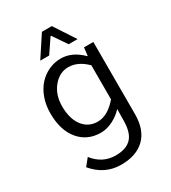

<svg xmlns="http://www.w3.org/2000/svg" viewBox="-224 -835 1048 1176"><g transform="rotate(-30 300.0 -247.0)"><path d="M168 -573.2 265.1 -721.2H335L432.1 -573.2H369.1L301.8 -671.9H297.9L231 -573.2ZM279.8 227.1Q164.1 227.1 85 132.8L125 83Q186 161.1 279.8 161.1Q352.5 161.1 389.4 123.8Q426.3 86.4 426.8 0L428.2 -81.1Q397.9 -47.9 355.5 -26.4Q313 -4.9 270 -4.9Q175.3 -4.9 117.7 -73.7Q60.1 -142.6 60.1 -262.2Q60.1 -320.8 78.1 -370.1Q96.2 -419.4 126.7 -452.4Q157.2 -485.4 197.5 -503.7Q237.8 -522 282.2 -522Q362.3 -522 431.2 -453.1H434.1L440.9 -509.8H506.8V0Q506.8 110.4 447.8 168.7Q388.7 227.1 279.8 227.1ZM288.1 -73.2Q357.4 -73.2 424.8 -150.9V-392.1Q363.8 -453.1 295.9 -453.1Q233.4 -453.1 188.7 -398.9Q144 -344.7 144 -263.2Q144 -175.8 182.9 -124.5Q221.7 -73.2 288.1 -73.2Z"/></g></svg>

Font: Office Code Pro D
Style: Regular
Weight: 400
Designer: Nathan Rutzky & Paul D. Hunt
Foundry: Adobe Systems Incorporated
Version: Version 1.004;PS 001.004;hotconv 1.0.70;makeotf.lib2.5.58329